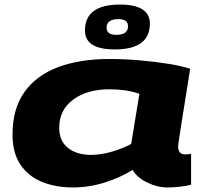

<svg xmlns="http://www.w3.org/2000/svg" viewBox="-20 -813 905 843"><path d="M716 10Q671 10 626.5 -11.5Q582 -33 562 -67Q508 -33 439.5 -11.5Q371 10 300 10Q224 10 164 -14.5Q104 -39 69.5 -90.5Q35 -142 35 -222Q35 -335 87 -408.5Q139 -482 234.5 -518Q330 -554 461 -554Q526 -554 594.5 -548Q663 -542 721 -532.5Q779 -523 815 -511Q762 -183 762 -171Q762 -135 793 -135Q807 -135 819 -138V-2Q801 3 772 6.5Q743 10 716 10ZM556 -181 592 -401Q565 -411 531 -416Q497 -421 461 -421Q362 -421 301 -375.5Q240 -330 240 -252Q240 -194 278.5 -163.5Q317 -133 379 -133Q423 -133 471 -147Q519 -161 556 -181ZM484 -596Q353 -596 353 -679Q353 -793 507 -793Q638 -793 638 -709Q638 -596 484 -596ZM491 -660Q542 -660 542 -698Q542 -729 500 -729Q448 -729 448 -691Q448 -660 491 -660Z"/></svg>

Font: Georama ExtraExtended
Style: Bold Italic
Weight: 700
Width: 8
Italic angle: -9°
Designer: Jean-Baptiste Levee
Foundry: Production Type
Version: Version 1.000